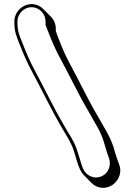

<svg xmlns="http://www.w3.org/2000/svg" viewBox="-20 -763 656 936"><path d="M50 -659V-652C50 -607 61 -585 76 -546C93 -503 112 -458 135 -416C183 -327 230 -228 280 -143C297 -113 313 -90 327 -60C351 -12 355 57 390 92L425 128C446 149 480 162 517 145C550 130 581 84 559 34C549 8 541 -18 533 -47C516 -100 485 -145 460 -191C410 -274 363 -375 317 -459C297 -496 280 -537 266 -574C257 -594 257 -601 252 -611V-624C252 -647 242 -668 227 -683L192 -718C177 -733 157 -743 134 -743C89 -743 50 -704 50 -659ZM65 -659C65 -696 97 -728 134 -728C171 -728 202 -696 202 -659V-642C207 -631 207 -626 217 -603C231 -566 249 -525 269 -487C315 -404 362 -303 412 -219C438 -171 468 -128 484 -78C493 -49 500 -22 510 4C526 47 505 83 476 96C435 114 398 89 386 61C370 26 362 -25 341 -67C326 -98 309 -120 293 -150C243 -235 196 -333 148 -423C125 -464 107 -509 90 -552C75 -589 65 -609 65 -652Z"/></svg>

Font: Blanket
Style: Poster
Weight: 900
Foundry: Cannot Into Space Fonts
Version: Version 0.9